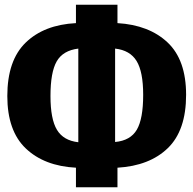

<svg xmlns="http://www.w3.org/2000/svg" viewBox="-20 -753 820 814"><path d="M478 -42V41H302V-42Q168 -49 89.5 -123.5Q11 -198 11 -346Q11 -497 89 -572.5Q167 -648 302 -655V-733H478V-655Q612 -647 690.5 -573Q769 -499 769 -351Q769 -200 691.5 -125Q614 -50 478 -42ZM587 -351Q587 -449 559 -494.5Q531 -540 468 -547V-151Q533 -157 560 -203Q587 -249 587 -351ZM312 -150V-547Q247 -539 220.5 -493Q194 -447 194 -346Q194 -248 221.5 -202.5Q249 -157 312 -150Z"/></svg>

Font: Fira Sans Condensed ExtraBold
Style: Regular
Weight: 800
Width: 3
Designer: Carrois Corporate & Edenspiekermann AG
Foundry: Carrois Corporate GbR & Edenspiekermann AG
Version: Version 4.203